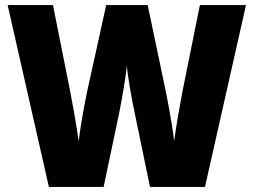

<svg xmlns="http://www.w3.org/2000/svg" viewBox="-20 -734 995 754"><path d="M946 -714H765L696 -372C687 -325 670 -230 664 -179C656 -252 632 -374 620 -428L560 -714H397L334 -428C321 -375 298 -256 289 -179C282 -233 264 -333 256 -373L188 -714H10L172 0H387L449 -295C456 -331 474 -426 478 -477C483 -422 500 -332 508 -295L569 0H785Z"/></svg>

Font: Noto Sans Arabic SemCond Blk
Style: Regular
Weight: 900
Width: 4
Designer: Monotype Design Team, Nadine Chahine, Nizar Qandah and Khaled Hosny
Foundry: Monotype Imaging Inc.
Version: Version 2.012